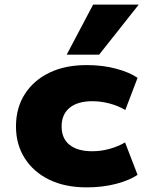

<svg xmlns="http://www.w3.org/2000/svg" viewBox="-20 -798 633 829"><path d="M354 11Q261 11 193 -22Q125 -55 87 -114.5Q49 -174 49 -252Q49 -332 87 -391.5Q125 -451 193 -484Q261 -517 354 -517Q423 -517 481 -501.5Q539 -486 574 -462L521 -323Q491 -341 453.5 -351Q416 -361 379 -361Q315 -361 280.5 -332.5Q246 -304 246 -252Q246 -200 280.5 -172.5Q315 -145 378 -145Q416 -145 452.5 -155Q489 -165 520 -183L574 -43Q538 -19 480.5 -4Q423 11 354 11ZM268 -562 382 -778H579L408 -562Z"/></svg>

Font: Nunito Sans 7pt SemiExpanded Black
Style: Regular
Weight: 900
Width: 6
Designer: Vernon Adams
Foundry: Vernon Adams
Version: Version 3.101;gftools[0.9.27]